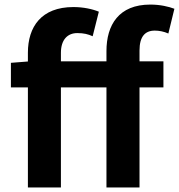

<svg xmlns="http://www.w3.org/2000/svg" viewBox="-20 -832 794 852"><path d="M103.8 0H250.3V-597.6C250.3 -656.3 280.2 -685.2 322.8 -685.2C352.2 -685.2 371.2 -680.2 391.2 -671.1L418.6 -780.1C391.1 -791.6 350.2 -800.7 305.8 -800.7C163 -800.7 103.8 -712.6 103.8 -597.9ZM452.4 0H599.1V-607.9C599.1 -669.7 623.6 -696.2 667 -696.2C686.2 -696.2 707.4 -692 727.1 -683.3L753.9 -793.1C728.9 -802.6 691 -811.7 647.1 -811.7C507 -811.7 452.4 -721.3 452.4 -605.1ZM28.4 -444.1H705.2V-559.8H112.3L28.4 -553.2Z"/></svg>

Font: Source Han Sans JP VF
Style: Regular
Weight: 250
Designer: Ryoko NISHIZUKA 西塚涼子 (kana, bopomofo & ideographs); Paul D. Hunt (Latin, Greek & Cyrillic); Sandoll Communications 산돌커뮤니
Foundry: Adobe
Version: Version 2.004;hotconv 1.0.118;makeotfexe 2.5.65603